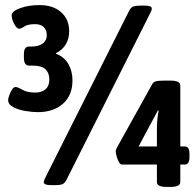

<svg xmlns="http://www.w3.org/2000/svg" viewBox="-20 -725 769 755"><path d="M129 -284Q108 -284 80.5 -288.5Q53 -293 32.5 -303.5Q12 -314 12 -332Q12 -338 16.5 -350.5Q21 -363 27.5 -373Q34 -383 41 -383Q49 -383 68 -372Q87 -361 119 -361Q144 -361 159 -374Q174 -387 174 -412Q174 -438 159 -452.5Q144 -467 109 -467H94Q74 -467 74 -498V-512Q74 -542 94 -542H104Q132 -542 148 -554Q164 -566 164 -586Q164 -606 152.5 -618Q141 -630 118 -630Q89 -630 76 -621Q63 -612 55 -612Q46 -612 36 -630.5Q26 -649 26 -665Q26 -681 59.5 -693Q93 -705 135 -705Q189 -705 220.5 -677Q252 -649 252 -602Q252 -572 238 -549.5Q224 -527 200 -516V-514Q233 -501 249 -473Q265 -445 265 -409Q265 -350 227.5 -317Q190 -284 129 -284ZM180 3Q152 3 152 -9Q152 -13 155 -19.5Q158 -26 163 -36L487 -681Q494 -695 503 -699Q512 -703 534 -703H549Q577 -703 577 -691Q577 -687 574 -680.5Q571 -674 566 -664L242 -19Q235 -5 226 -1Q217 3 195 3ZM635 10Q597 10 597 -9V-78H459Q453 -78 447.5 -88Q442 -98 438.5 -111Q435 -124 435 -131Q435 -135 440 -145L578 -393Q582 -402 592 -405Q602 -408 626 -408H650Q689 -408 689 -389V-149H707Q725 -149 725 -120V-107Q725 -78 707 -78H689V-9Q689 10 650 10ZM604 -290 601 -291 525 -149H597V-221Q597 -236 599 -257Q601 -278 604 -290Z"/></svg>

Font: Asap Semi Condensed ExtraBold
Style: Regular
Weight: 800
Width: 4
Designer: Pablo Cosgaya
Foundry: Omnibus-Type
Version: Version 3.001; ttfautohint (v1.8.4.7-5d5b)